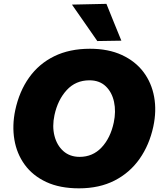

<svg xmlns="http://www.w3.org/2000/svg" viewBox="-20 -988 852 1022"><path d="M400.5 14.5Q298.5 14.5 226.2 -19.2Q154 -53 111.5 -111.5Q69 -170 56.5 -244.8Q44 -319.5 61 -401Q82.5 -501.5 134.8 -575Q187 -648.5 268.5 -688.5Q350 -728.5 458.5 -728.5Q557 -728.5 628.8 -695.2Q700.5 -662 743.8 -604.5Q787 -547 800.5 -472.2Q814 -397.5 796 -314Q775 -216.5 723 -142.5Q671 -68.5 590 -27Q509 14.5 400.5 14.5ZM404 -153Q473.5 -153 520.8 -203.2Q568 -253.5 585.5 -335.5Q598 -394.5 587 -445.8Q576 -497 542.8 -528.8Q509.5 -560.5 456 -560.5Q383 -560.5 335.2 -508.5Q287.5 -456.5 270 -375.5Q257 -315.5 270 -264.8Q283 -214 317.5 -183.5Q352 -153 404 -153ZM498 -769.5Q465.5 -816.5 431.8 -864.8Q398 -913 363 -963.5L546.5 -967.5Q566.5 -918 586.2 -869Q606 -820 626 -771.5Z"/></svg>

Font: Commissioner ExtraBold
Style: Italic
Weight: 800
Italic angle: -12°
Designer: Kostas Bartsokas
Foundry: Kostas Bartsokas
Version: Version 1.000; ttfautohint (v1.8.3)